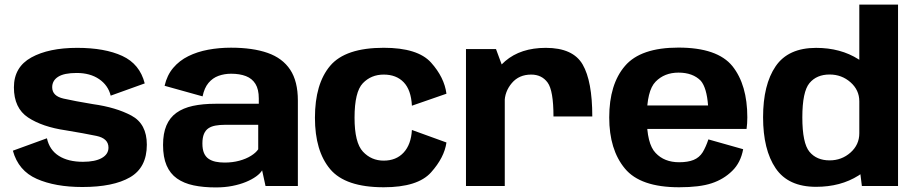

<svg xmlns="http://www.w3.org/2000/svg" viewBox="-20 -805 3962 831"><path d="M336.5 4.4Q470.3 4.4 542.9 -37.7Q615.5 -79.8 615.5 -178.8Q615.5 -268.9 548.8 -304.7Q482 -340.4 382.2 -354.3Q304.8 -367.1 255.3 -378.2Q205.9 -389.3 205.9 -427.3Q205.9 -456.4 231.8 -472.8Q257.7 -489.2 311.9 -489.2Q369.9 -489.2 408.9 -462.6Q447.9 -436.1 459.1 -391L606.4 -444Q585 -528 509.3 -562.9Q433.6 -597.9 314.1 -597.9Q190.9 -597.9 115.6 -556.3Q40.2 -514.6 40.2 -426.9Q40.2 -337 101.7 -296.4Q163.2 -255.8 264.4 -241Q345.2 -227.7 397.4 -216.8Q449.5 -205.8 449.5 -166.3Q449.5 -137.4 420.4 -121Q391.4 -104.7 339.1 -104.7Q275.4 -104.7 234.9 -130.2Q194.3 -155.7 183.1 -206.5L35.7 -152.8Q59.4 -66 139.2 -30.8Q219 4.4 336.5 4.4Z M914.2 6.2Q952.7 6.2 985.7 -0.3Q1018.7 -6.8 1044.7 -17.6Q1070.7 -28.4 1088.6 -41.4Q1106.5 -54.3 1114.5 -67.8L1129.2 0H1269.2V-369.8Q1269.2 -453.2 1236 -503.3Q1202.8 -553.4 1138.4 -576Q1074 -598.6 979.6 -598.6Q928.1 -598.6 880.9 -589.8Q833.7 -581 795.1 -561.9Q756.4 -542.8 729.6 -511.1Q702.8 -479.5 692.4 -433.7L856.8 -387.9Q864.4 -424.7 882.4 -446.1Q900.3 -467.5 925.7 -476.7Q951 -485.9 980.3 -485.9Q1017.7 -485.9 1044.5 -475.5Q1071.3 -465.1 1085.7 -441.7Q1100.1 -418.3 1100.1 -378.7V-355.9H913Q857.4 -355.9 814.8 -346.7Q772.3 -337.4 743.5 -316.7Q714.8 -296 700.3 -261.9Q685.7 -227.8 685.7 -177.6Q685.7 -124.6 701 -89.1Q716.3 -53.5 746 -32.5Q775.7 -11.6 817.9 -2.7Q860 6.2 914.2 6.2ZM952 -101.4Q931 -101.4 913.4 -105.1Q895.8 -108.8 882.8 -117.7Q869.8 -126.6 862.9 -142.6Q856 -158.5 856 -183.9Q856 -209.3 862.8 -225.4Q869.7 -241.5 882.3 -249.9Q894.9 -258.3 912.9 -261.5Q931 -264.8 952.9 -264.8H1097.6V-158.9Q1087.9 -144.1 1066.6 -130.8Q1045.4 -117.4 1015.9 -109.4Q986.5 -101.4 952 -101.4Z M1640.7 5.5Q1787.9 5.5 1845.5 -58.8Q1903.1 -123 1912.3 -188.3L1762.8 -242.5Q1759.2 -179.5 1727 -144.7Q1694.8 -109.8 1640.7 -109.8Q1587.1 -109.8 1550.8 -148.7Q1514.5 -187.7 1514.5 -295.4Q1514.5 -407.3 1550.4 -444.8Q1586.3 -482.2 1640.7 -482.2Q1695.3 -482.2 1727.2 -449Q1759.2 -415.8 1762.8 -347.5L1912.3 -399.4Q1903.1 -470.2 1845.6 -534.2Q1788 -598.2 1640.7 -598.2Q1474.9 -598.2 1409 -520.2Q1343.1 -442.2 1343.1 -295.4Q1343.1 -151.3 1409 -72.9Q1474.9 5.5 1640.7 5.5Z M2375.5 -300.9H2543.5Q2543.5 -453.7 2501.8 -525.8Q2460 -597.9 2342.4 -597.9Q2233.7 -597.9 2166.7 -540.6Q2099.7 -483.3 2099.7 -399.4L2164 -361.3Q2164 -408.5 2195.2 -445.4Q2226.3 -482.2 2279 -482.2Q2324.9 -482.2 2350.2 -447.6Q2375.5 -412.9 2375.5 -300.9ZM1996.8 0H2164.7V-490L2126.7 -592.7H1996.8Z M2919.3 5.5V-102.8Q2855.2 -102.8 2817.6 -143Q2779.4 -182.3 2779.4 -296.4Q2779.4 -412.9 2817.6 -451.6Q2855.9 -490.7 2916.6 -490.7Q2978.8 -490.7 3013.3 -455.2Q3038.9 -424.7 3044.6 -348.4H2764.2V-246.9H3211.2Q3214.5 -269.5 3214.5 -297.1Q3214.5 -437.6 3150.2 -518.5Q3085.1 -599 2916.3 -599Q2752.7 -599 2685 -519.6Q2616.8 -440.2 2616.8 -296.8Q2616.8 -157.2 2684.6 -75.6Q2751.4 5.5 2919.3 5.5ZM2919.3 -102.8V5.5Q3008.5 5.5 3060.4 -11.9Q3112 -28.9 3148.9 -65.2Q3185.7 -100.6 3196.5 -159.2L3046 -201.7Q3035.5 -170 3021.4 -146.2Q3006.7 -122.8 2981.6 -112.7Q2956.9 -102.8 2919.3 -102.8Z M3710.3 0H3866.8V-785H3699.2V-88.6ZM3512.1 3.6Q3618.2 3.6 3695.8 -45.3Q3773.5 -94.3 3773.5 -154.2L3699.2 -228.1Q3699.2 -178.6 3661.1 -144.7Q3622.9 -110.9 3570.7 -110.9Q3514.4 -110.9 3483.5 -148.1Q3452.6 -185.3 3452.6 -297Q3452.6 -408.2 3483.5 -445.3Q3514.4 -482.5 3570.7 -482.5Q3622.9 -482.5 3661.1 -448.9Q3699.2 -415.3 3699.2 -366.5L3773.5 -439.2Q3773.5 -499.1 3695.8 -548.4Q3618.2 -597.8 3512.1 -597.8Q3391.5 -597.8 3337.1 -518.2Q3282.7 -438.6 3282.7 -297.7Q3282.7 -157 3337.1 -76.7Q3391.5 3.6 3512.1 3.6Z"/></svg>

Font: Anybody Thin
Style: Regular
Weight: 100
Designer: Tyler Finck
Foundry: Etcetera Type Company
Version: Version 1.114;gftools[0.9.25]